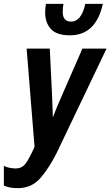

<svg xmlns="http://www.w3.org/2000/svg" viewBox="-48 -966 572 995"><path d="M485 -946H394Q374 -854 320 -854Q277 -854 277 -905Q277 -926 281 -946H190Q186 -919 186 -902Q186 -848 216 -815.5Q246 -783 314 -783Q449 -783 485 -946ZM247 -176 504 -714H379L275 -476Q261 -445 248.5 -414.5Q236 -384 226 -358Q225 -376 224 -410.5Q223 -445 222 -468L210 -714H90L131 -205Q103 -142 84 -117.5Q65 -93 33 -93Q21 -93 3 -96Q-15 -99 -28 -107V-4Q-13 2 3.5 5.5Q20 9 45 9Q117 9 163 -45Q209 -99 247 -176Z"/></svg>

Font: Noto Sans Display Condensed
Style: Bold Italic
Weight: 700
Width: 3
Designer: Monotype Design team
Foundry: Monotype Imaging Inc.
Version: 1.000